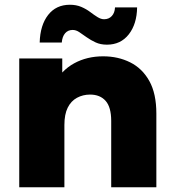

<svg xmlns="http://www.w3.org/2000/svg" viewBox="-20 -788 736 808"><path d="M61 0V-542H242V-388L207 -433Q238 -492 292 -521.5Q346 -551 414 -551Q477 -551 528 -525.5Q579 -500 608.5 -447Q638 -394 638 -310V0H448V-279Q448 -337 424.5 -363.5Q401 -390 359 -390Q329 -390 304 -376.5Q279 -363 265 -335Q251 -307 251 -262V0ZM430 -600Q403 -600 382.5 -609.5Q362 -619 345 -631Q328 -643 314 -652.5Q300 -662 286 -662Q266 -662 254 -648Q242 -634 240 -609H147Q149 -682 182.5 -725Q216 -768 274 -768Q301 -768 322 -759Q343 -750 359.5 -737.5Q376 -725 390.5 -716Q405 -707 418 -707Q438 -707 450.5 -720.5Q463 -734 464 -757H557Q556 -687 522 -643.5Q488 -600 430 -600Z"/></svg>

Font: Montserrat Thin ExtraBold
Style: Regular
Weight: 800
Version: Version 9.000